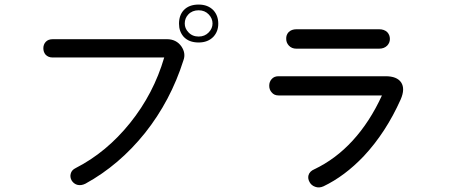

<svg xmlns="http://www.w3.org/2000/svg" viewBox="-20 -860 2040 850"><path d="M213.9 -686.5Q193.4 -686.5 182.6 -674.8Q171.9 -663.1 171.9 -646.5Q171.9 -629.9 181.6 -618.2Q193.4 -605.5 212.9 -605.5H707Q660.2 -445.3 555.7 -315.4Q451.2 -185.5 315.4 -116.2Q296.9 -107.4 293 -90.8Q289.1 -76.2 296.9 -61.5Q305.7 -46.9 321.3 -42Q338.9 -37.1 358.4 -46.9Q507.8 -128.9 622.1 -271.5Q735.4 -414.1 792 -592.8Q803.7 -624 783.2 -654.3Q760.7 -686.5 718.8 -686.5ZM859.4 -839.8Q816.4 -839.8 793 -814.5Q772.5 -792 772.5 -754.9Q772.5 -720.7 793 -697.3Q816.4 -671.9 859.4 -671.9Q900.4 -671.9 924.8 -697.3Q946.3 -720.7 946.3 -754.9Q946.3 -791 924.8 -814.5Q900.4 -839.8 859.4 -839.8ZM859.4 -814.5Q886.7 -814.5 904.3 -795.9Q920.9 -778.3 920.9 -755.9Q920.9 -734.4 904.3 -716.8Q886.7 -698.2 859.4 -698.2Q831.1 -698.2 813.5 -717.8Q797.9 -734.4 797.9 -755.9Q797.9 -779.3 813.5 -795.9Q831.1 -814.5 859.4 -814.5Z M1293 -730.5Q1270.5 -730.5 1257.8 -717.8Q1246.1 -705.1 1247.1 -687.5Q1247.1 -670.9 1258.8 -658.2Q1271.5 -644.5 1292 -644.5H1658.2Q1680.7 -644.5 1694.3 -658.2Q1706.1 -670.9 1706.1 -687.5Q1706.1 -705.1 1694.3 -717.8Q1680.7 -730.5 1658.2 -730.5ZM1212.9 -522.5Q1193.4 -522.5 1182.6 -509.8Q1171.9 -498 1171.9 -480.5Q1171.9 -462.9 1182.6 -451.2Q1193.4 -437.5 1212.9 -437.5H1670.9Q1617.2 -320.3 1541 -237.3Q1465.8 -155.3 1371.1 -110.4Q1350.6 -101.6 1345.7 -84Q1341.8 -69.3 1350.6 -53.7Q1358.4 -39.1 1375 -33.2Q1392.6 -26.4 1412.1 -35.2Q1505.9 -80.1 1589.8 -168Q1688.5 -273.4 1753.9 -419.9Q1774.4 -466.8 1755.9 -495.1Q1737.3 -522.5 1687.5 -522.5Z"/></svg>

Font: Gungsuh
Style: Regular
Weight: 400
Version: Version 2.21